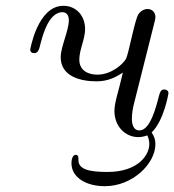

<svg xmlns="http://www.w3.org/2000/svg" viewBox="-20 -461 600 661"><path d="M84 -290C84 -283 89 -278 98 -278C110 -278 114 -290 116 -297C124 -328 144 -419 195 -419C207 -419 217 -411 217 -391C217 -356 189 -300 189 -264C189 -198 257 -181 312 -181C352 -181 378 -195 403 -211C388 -145 374 -109 374 -79C374 -25 412 11 456 11C466 11 477 9 487 5C491 13 494 23 494 35C494 73 455 131 350 131C286 131 250 122 250 90C250 84 251 72 241 72C229 72 226 90 226 101C226 149 275 180 341 180C436 180 515 103 515 35C515 19 511 9 502 -5C545 -46 560 -140 560 -140C560 -150 551 -153 545 -153C539 -153 533 -150 529 -137C518 -95 498 -12 460 -12C434 -12 434 -46 434 -52C434 -72 438 -92 443 -111L509 -373C513 -391 515 -394 515 -403C515 -417 505 -430 488 -430C475 -430 463 -422 456 -411C444 -392 423 -277 414 -259C405 -242 365 -204 315 -204C288 -204 253 -215 253 -256C253 -289 273 -327 273 -361C273 -405 244 -441 198 -441C109 -441 84 -290 84 -290Z"/></svg>

Font: CMU Serif
Style: Italic
Weight: 500
Italic angle: -14.04°
Version: Version 0.7.0